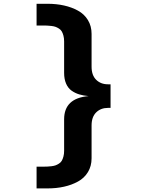

<svg xmlns="http://www.w3.org/2000/svg" viewBox="-20 -838 890 1042"><path d="M566 -380.5H580V-252.5H566Q527 -252.5 502 -228Q477 -203.5 477 -157V21Q477 63.5 457.2 96Q437.5 128.5 403.2 147.2Q369 166 327.5 175.2Q286 184.5 238 184.5H178.5V66.5H208Q224.5 66.5 234.5 66.2Q244.5 66 258.8 64.2Q273 62.5 281.8 59.2Q290.5 56 300.2 49.8Q310 43.5 315.2 34.5Q320.5 25.5 324.2 11.8Q328 -2 328 -19.5V-190.5Q328 -305 460.5 -316.5Q432 -319 409.8 -325.8Q387.5 -332.5 368.2 -346.2Q349 -360 338.5 -384.5Q328 -409 328 -442.5V-613.5Q328 -631 324.2 -644.8Q320.5 -658.5 315.2 -667.5Q310 -676.5 300.2 -682.8Q290.5 -689 281.8 -692.2Q273 -695.5 258.8 -697.2Q244.5 -699 234.5 -699.2Q224.5 -699.5 208 -699.5H178.5V-817.5H238Q286 -817.5 327.5 -808.2Q369 -799 403.2 -780.2Q437.5 -761.5 457.2 -729Q477 -696.5 477 -654V-476Q477 -429.5 502 -405Q527 -380.5 566 -380.5Z"/></svg>

Font: League Mono Wide
Style: Bold
Weight: 700
Width: 8
Designer: Tyler Finck
Foundry: The League of Moveable Type / Tyler Finck
Version: Version 2.210